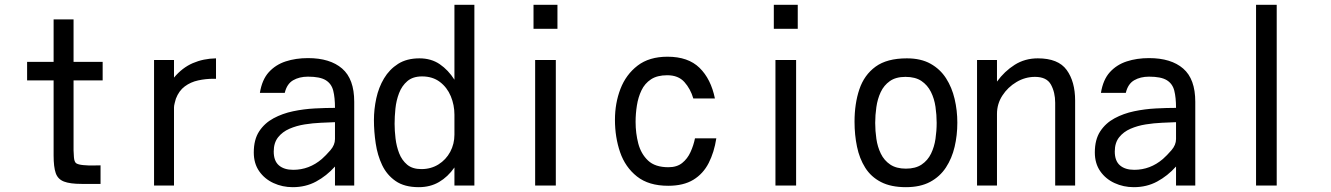

<svg xmlns="http://www.w3.org/2000/svg" viewBox="-20 -776 5540 799"><path d="M319.3 -10.7Q271.5 -10.7 246.1 -20.5Q220.7 -30.3 211.9 -55.7Q203.1 -81.1 203.1 -128.9V-441.4H92.8V-518.6H203.1V-695.3H286.1V-518.6H407.2V-441.4H286.1V-150.4Q286.1 -141.6 287.6 -122.1Q289.1 -102.5 296.9 -96.7Q305.7 -90.8 326.7 -88.9Q347.7 -86.9 368.7 -87.4Q389.6 -87.9 398.4 -87.9V-10.7Z M621.1 -3.9V-526.4H704.1V-453.1Q738.3 -494.1 782.2 -513.2Q826.2 -532.2 878.9 -533.2V-448.2H868.2Q835.9 -448.2 804.7 -441.4Q773.4 -434.6 749 -416.5Q724.6 -398.4 711.9 -365.2Q710 -358.4 707 -347.2Q704.1 -335.9 704.1 -329.1V-3.9Z M1198.2 2.9Q1155.3 2.9 1118.2 -14.2Q1081.1 -31.2 1058.6 -63.5Q1036.1 -95.7 1036.1 -141.6Q1036.1 -195.3 1058.6 -229.5Q1081.1 -263.7 1118.2 -283.7Q1155.3 -303.7 1199.7 -313Q1244.1 -322.3 1289.6 -324.7Q1335 -327.1 1374 -327.1Q1374 -370.1 1366.7 -398.9Q1359.4 -427.7 1335.4 -442.4Q1311.5 -457 1261.7 -457Q1225.6 -457 1199.7 -441.9Q1173.8 -426.8 1165 -389.6H1061.5Q1070.3 -444.3 1098.6 -475.6Q1127 -506.8 1168.9 -520.5Q1210.9 -534.2 1261.7 -534.2Q1353.5 -534.2 1403.8 -490.7Q1454.1 -447.3 1454.1 -352.5V-3.9H1374V-83Q1338.9 -43.9 1295.4 -20.5Q1252 2.9 1198.2 2.9ZM1200.2 -69.3Q1266.6 -69.3 1319.3 -114.3Q1335.9 -128.9 1355 -150.9Q1374 -172.9 1374 -197.3V-267.6Q1348.6 -266.6 1315.4 -265.1Q1282.2 -263.7 1248 -258.3Q1213.9 -252.9 1184.6 -240.2Q1155.3 -227.5 1137.2 -204.6Q1119.1 -181.6 1119.1 -145.5Q1119.1 -106.4 1140.6 -87.9Q1162.1 -69.3 1200.2 -69.3Z M1722.7 2.9Q1663.1 2.9 1626.5 -22.5Q1589.8 -47.9 1570.3 -88.9Q1550.8 -129.9 1543.5 -179.2Q1536.1 -228.5 1536.1 -276.4Q1536.1 -321.3 1545.9 -366.7Q1555.7 -412.1 1578.1 -449.7Q1600.6 -487.3 1636.7 -510.3Q1672.9 -533.2 1725.6 -533.2Q1774.4 -533.2 1810.1 -508.8Q1845.7 -484.4 1871.1 -444.3V-755.9H1954.1V-3.9H1871.1V-79.1Q1843.8 -40 1807.1 -18.6Q1770.5 2.9 1722.7 2.9ZM1733.4 -72.3Q1773.4 -72.3 1804.7 -91.8Q1835.9 -111.3 1853.5 -144Q1871.1 -176.8 1871.1 -215.8V-298.8Q1871.1 -338.9 1856 -375.5Q1840.8 -412.1 1810.5 -435.1Q1780.3 -458 1736.3 -458Q1698.2 -458 1675.3 -438.5Q1652.3 -418.9 1640.6 -388.2Q1628.9 -357.4 1625.5 -323.7Q1622.1 -290 1622.1 -260.7Q1622.1 -232.4 1626 -199.7Q1629.9 -167 1641.1 -138.2Q1652.3 -109.4 1674.3 -90.8Q1696.3 -72.3 1733.4 -72.3Z M2200.2 -656.2V-755.9H2299.8V-656.2ZM2207 -3.9V-526.4H2293V-3.9Z M2760.7 -2.9Q2679.7 -2.9 2630.9 -41.5Q2582 -80.1 2560.5 -142.6Q2539.1 -205.1 2539.1 -277.3Q2539.1 -346.7 2562 -406.2Q2585 -465.8 2633.3 -502.9Q2681.6 -540 2757.8 -540Q2843.8 -540 2891.1 -493.7Q2938.5 -447.3 2955.1 -366.2H2865.2Q2853.5 -406.2 2828.1 -434.6Q2802.7 -462.9 2756.8 -462.9Q2714.8 -462.9 2689 -445.8Q2663.1 -428.7 2649.4 -399.9Q2635.7 -371.1 2630.4 -336.9Q2625 -302.7 2625 -268.6Q2625 -221.7 2636.2 -178.7Q2647.5 -135.7 2676.8 -107.9Q2706.1 -80.1 2761.7 -80.1Q2796.9 -80.1 2818.8 -97.7Q2840.8 -115.2 2853.5 -143.1Q2866.2 -170.9 2872.1 -200.2H2960.9Q2952.1 -142.6 2929.2 -97.7Q2906.2 -52.7 2865.2 -27.8Q2824.2 -2.9 2760.7 -2.9Z M3200.2 -656.2V-755.9H3299.8V-656.2ZM3207 -3.9V-526.4H3293V-3.9Z M3750 2.9Q3687.5 2.9 3646 -18.6Q3604.5 -40 3580.6 -78.1Q3556.6 -116.2 3546.4 -165.5Q3536.1 -214.8 3536.1 -269.5Q3536.1 -344.7 3556.2 -404.3Q3576.2 -463.9 3623.5 -498.5Q3670.9 -533.2 3753.9 -533.2Q3812.5 -533.2 3852.5 -510.7Q3892.6 -488.3 3917 -450.2Q3941.4 -412.1 3952.6 -364.3Q3963.9 -316.4 3963.9 -265.6Q3963.9 -212.9 3952.6 -165Q3941.4 -117.2 3916.5 -79.1Q3891.6 -41 3850.6 -19Q3809.6 2.9 3750 2.9ZM3750 -74.2Q3790 -74.2 3815.4 -91.3Q3840.8 -108.4 3854.5 -136.7Q3868.2 -165 3873 -198.2Q3877.9 -231.4 3877.9 -264.6Q3877.9 -297.9 3873 -331.5Q3868.2 -365.2 3854 -393.6Q3839.8 -421.9 3814.5 -439Q3789.1 -456.1 3748 -456.1Q3708 -456.1 3683.1 -438.5Q3658.2 -420.9 3645 -392.6Q3631.8 -364.3 3627 -330.6Q3622.1 -296.9 3622.1 -264.6Q3622.1 -231.4 3627 -198.2Q3631.8 -165 3645.5 -136.7Q3659.2 -108.4 3684.6 -91.3Q3710 -74.2 3750 -74.2Z M4045.9 -3.9V-526.4H4128.9V-436.5Q4160.2 -479.5 4202.6 -506.3Q4245.1 -533.2 4298.8 -533.2Q4383.8 -533.2 4418.9 -484.9Q4454.1 -436.5 4454.1 -357.4V-3.9H4371.1V-348.6Q4371.1 -391.6 4353.5 -423.8Q4335.9 -456.1 4287.1 -456.1Q4246.1 -456.1 4210 -434.6Q4173.8 -413.1 4151.4 -378.4Q4128.9 -343.8 4128.9 -301.8V-3.9Z M4698.2 2.9Q4655.3 2.9 4618.2 -14.2Q4581.1 -31.2 4558.6 -63.5Q4536.1 -95.7 4536.1 -141.6Q4536.1 -195.3 4558.6 -229.5Q4581.1 -263.7 4618.2 -283.7Q4655.3 -303.7 4699.7 -313Q4744.1 -322.3 4789.6 -324.7Q4835 -327.1 4874 -327.1Q4874 -370.1 4866.7 -398.9Q4859.4 -427.7 4835.4 -442.4Q4811.5 -457 4761.7 -457Q4725.6 -457 4699.7 -441.9Q4673.8 -426.8 4665 -389.6H4561.5Q4570.3 -444.3 4598.6 -475.6Q4627 -506.8 4668.9 -520.5Q4710.9 -534.2 4761.7 -534.2Q4853.5 -534.2 4903.8 -490.7Q4954.1 -447.3 4954.1 -352.5V-3.9H4874V-83Q4838.9 -43.9 4795.4 -20.5Q4752 2.9 4698.2 2.9ZM4700.2 -69.3Q4766.6 -69.3 4819.3 -114.3Q4835.9 -128.9 4855 -150.9Q4874 -172.9 4874 -197.3V-267.6Q4848.6 -266.6 4815.4 -265.1Q4782.2 -263.7 4748 -258.3Q4713.9 -252.9 4684.6 -240.2Q4655.3 -227.5 4637.2 -204.6Q4619.1 -181.6 4619.1 -145.5Q4619.1 -106.4 4640.6 -87.9Q4662.1 -69.3 4700.2 -69.3Z M5207 -3.9V-755.9H5293V-3.9Z"/></svg>

Font: Kosugi
Style: Regular
Weight: 400
Version: Version 4.002